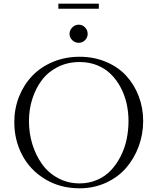

<svg xmlns="http://www.w3.org/2000/svg" viewBox="-20 -1021 856 1049"><path d="M58.1 -354Q58.1 -427.2 84 -492.7Q109.9 -558.1 156 -606.4Q202.1 -654.8 269.3 -682.9Q336.4 -710.9 415 -710.9Q493.2 -710.9 559.1 -683.1Q625 -655.3 669.2 -607.4Q713.4 -559.6 737.8 -495.6Q762.2 -431.6 762.2 -359.9Q762.2 -286.6 737.3 -220Q712.4 -153.3 668.2 -102.8Q624 -52.2 558.1 -22.2Q492.2 7.8 415 7.8Q309.1 7.8 226.8 -42Q144.5 -91.8 101.3 -173.8Q58.1 -255.9 58.1 -354ZM138.2 -358.9Q138.2 -293.5 156.7 -233.2Q175.3 -172.9 209.5 -124.8Q243.7 -76.7 297.1 -47.9Q350.6 -19 415 -19Q466.3 -19 510.5 -38.1Q554.7 -57.1 585.7 -90.1Q616.7 -123 638.9 -166.5Q661.1 -210 671.6 -259Q682.1 -308.1 682.1 -359.9Q682.1 -409.7 671.4 -456.5Q660.6 -503.4 638.7 -544.4Q616.7 -585.4 585.4 -616.2Q554.2 -647 510.5 -664.6Q466.8 -682.1 415 -682.1Q349.6 -682.1 296.1 -655.3Q242.7 -628.4 208.7 -583.3Q174.8 -538.1 156.5 -480.5Q138.2 -422.9 138.2 -358.9ZM298.8 -973.1V-1001H520V-973.1ZM459 -835.9Q459 -815.9 444.6 -801.5Q430.2 -787.1 410.2 -787.1Q389.6 -787.1 374.8 -801.5Q359.9 -815.9 359.9 -835.9Q359.9 -856 375 -871.1Q390.1 -886.2 410.2 -886.2Q430.2 -886.2 444.6 -871.3Q459 -856.4 459 -835.9Z"/></svg>

Font: Dehuti Alt
Style: Book
Weight: 400
Version: Version 1.2